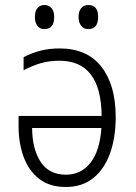

<svg xmlns="http://www.w3.org/2000/svg" viewBox="-20 -735 540 765"><path d="M218 -542Q327 -542 384 -469Q441 -396 441 -269Q441 -186 418 -123Q395 -60 351 -25Q307 10 242 10Q178 10 136.5 -22Q95 -54 74.5 -109Q54 -164 54 -232V-273H385Q383 -493 217 -493Q177 -493 143.5 -483.5Q110 -474 74 -455V-507Q106 -524 141 -533Q176 -542 218 -542ZM108 -225Q108 -144 141 -91.5Q174 -39 243 -39Q303 -39 340.5 -86.5Q378 -134 384 -225ZM332 -619Q314 -619 303.5 -632Q293 -645 293 -668Q293 -690 303.5 -702.5Q314 -715 332 -715Q371 -715 371 -668Q371 -619 332 -619ZM157 -619Q139 -619 129 -632Q119 -645 119 -668Q119 -690 129 -702.5Q139 -715 157 -715Q175 -715 185.5 -702.5Q196 -690 196 -668Q196 -619 157 -619Z"/></svg>

Font: Noto Sans Mono ExtraCondensed Light
Style: Regular
Weight: 300
Width: 2
Designer: Monotype Design Team
Foundry: Monotype Imaging Inc.
Version: Version 2.014; ttfautohint (v1.8.4.7-5d5b)